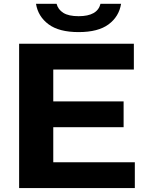

<svg xmlns="http://www.w3.org/2000/svg" viewBox="-20 -964 757 984"><path d="M253 -132.5H671V0H78V-740H666V-607.5H253V-444.5H613.5V-312H253ZM164.5 -944.5H270Q277.5 -915 304.8 -898Q332 -881 383 -881Q479.5 -881 495 -944.5H600.5Q590 -879 536.5 -839.2Q483 -799.5 383 -799.5Q282.5 -799.5 228.8 -839.5Q175 -879.5 164.5 -944.5Z"/></svg>

Font: Encode Sans Expanded
Style: Bold
Weight: 700
Width: 7
Designer: Multiple Designers
Foundry: Impallari Type
Version: Version 2.000